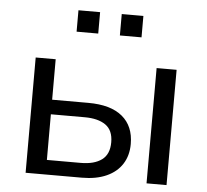

<svg xmlns="http://www.w3.org/2000/svg" viewBox="-51 -759 875 813"><g transform="rotate(5 386.5 -352.5)"><path d="M87 0V-490H172V-318H326Q421 -318 470.5 -277Q520 -236 520 -160Q520 -111 497 -75Q474 -39 430.5 -19.5Q387 0 326 0ZM172 -62H316Q373 -62 405 -85.5Q437 -109 437 -160Q437 -211 405 -233.5Q373 -256 316 -256H172ZM601 0V-490H686V0ZM434 -614V-705H526V-614ZM250 -614V-705H342V-614Z"/></g></svg>

Font: Nunito Sans 10pt
Style: Regular
Weight: 400
Designer: Vernon Adams
Foundry: Vernon Adams
Version: Version 3.101;gftools[0.9.27]